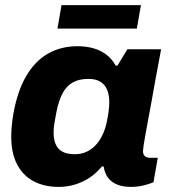

<svg xmlns="http://www.w3.org/2000/svg" viewBox="-20 -720 670 752"><path d="M210 12Q153 12 111 -10.5Q69 -33 46.5 -77Q24 -121 24 -185Q24 -205 26 -226.5Q28 -248 32 -272Q48 -363 82.5 -422Q117 -481 168 -510Q219 -539 283 -539Q317 -539 345.5 -531Q374 -523 396 -506.5Q418 -490 433 -463H440L479 -527H611L587 -398Q581 -362 574 -325Q567 -288 561 -255Q555 -222 550 -195Q545 -168 542.5 -151Q540 -134 540 -129Q540 -115 547.5 -108.5Q555 -102 567 -102H598L581 -6Q564 1 541 6.5Q518 12 493 12Q463 12 440.5 3.5Q418 -5 404 -23Q397 -31 392.5 -43Q388 -55 386 -68H379Q347 -29 303 -8.5Q259 12 210 12ZM274 -116Q299 -116 320 -126Q341 -136 357 -154Q373 -172 384 -197Q395 -222 400 -252Q404 -272 405.5 -284.5Q407 -297 407.5 -305.5Q408 -314 408 -320Q408 -348 399.5 -368.5Q391 -389 373 -400Q355 -411 326 -411Q289 -411 264 -396.5Q239 -382 224 -352.5Q209 -323 201 -281Q196 -255 193.5 -240Q191 -225 190.5 -215.5Q190 -206 190 -200Q190 -159 209.5 -137.5Q229 -116 274 -116ZM205 -608 221 -700H532L516 -608Z"/></svg>

Font: Archivo SemiBold ExtraBold
Style: Italic
Weight: 800
Italic angle: -10°
Version: Version 2.001